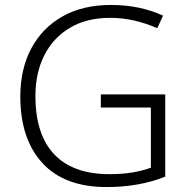

<svg xmlns="http://www.w3.org/2000/svg" viewBox="-20 -745 764 775"><path d="M387 -364H647V-32Q542 10 410 10Q240 10 151 -87Q62 -184 62 -356Q62 -465 105.5 -548Q149 -631 231 -678Q313 -725 428 -725Q544 -725 638 -682L615 -631Q570 -651 522 -662Q474 -673 425 -673Q330 -673 262.5 -633Q195 -593 159 -522Q123 -451 123 -357Q123 -202 199 -122Q275 -42 422 -42Q474 -42 515 -49Q556 -56 589 -68V-311H387Z"/></svg>

Font: Noto Sans Arabic Light
Style: Regular
Weight: 300
Designer: Monotype Design Team, Nadine Chahine, Nizar Qandah and Khaled Hosny
Foundry: Monotype Imaging Inc.
Version: Version 2.012; ttfautohint (v1.8.4.7-5d5b)